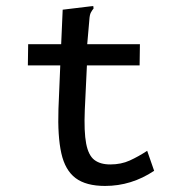

<svg xmlns="http://www.w3.org/2000/svg" viewBox="-20 -606 590 634"><path d="M327 8Q264 8 229.5 -18Q195 -44 182.5 -100Q170 -156 173 -246L179 -390H72L73 -460H182L187 -574L278 -585L288 -586L289 -578Q284 -572 280 -564.5Q276 -557 275 -540L268 -460H442L441 -390H267L260 -243Q257 -171 264.5 -132Q272 -93 291.5 -78Q311 -63 344 -63Q380 -63 408.5 -76Q437 -89 466 -108L489 -42Q414 8 327 8Z"/></svg>

Font: Inconsolata SemiExpanded Medium
Style: Regular
Weight: 500
Width: 6
Monospace: yes
Designer: Raph Levien, Cyreal, Brenton Simpson
Foundry: Raph Levien, Cyreal, Google
Version: Version 3.001; ttfautohint (v1.8.2.53-6de2)